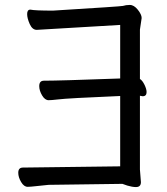

<svg xmlns="http://www.w3.org/2000/svg" viewBox="-20 -741 678 778"><path d="M531 17Q516 17 496 11L476 4L177 8Q155 10 129 13Q103 16 92 16Q77 16 65.5 -3.5Q54 -23 54 -41Q54 -62 73 -62L467 -67V-352Q253 -343 214 -338Q188 -335 177 -335Q162 -335 150.5 -354.5Q139 -374 139 -392Q139 -414 158 -414Q221 -414 467 -423V-640L129 -620Q111 -620 100.5 -643.5Q90 -667 90 -684Q90 -702 103 -702Q121 -698 195 -698Q471 -715 478 -717Q490 -721 506 -721Q523 -721 538.5 -701.5Q554 -682 554 -668L547 -621V-421Q557 -415 565.5 -397.5Q574 -380 574 -368Q574 -351 558 -351L547 -353V-54L551 -3Q551 17 531 17Z"/></svg>

Font: LXGW WenKai TC
Style: Bold
Weight: 700
Designer: LXGW / Fontworks Inc.
Foundry: LXGW / Fontworks Inc.
Version: Version 1.330;April 28, 2024